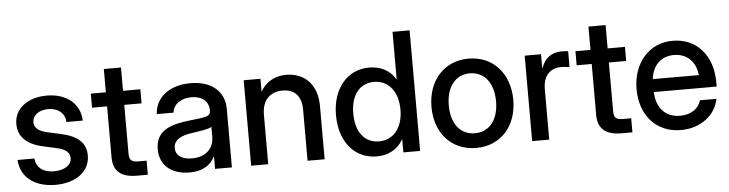

<svg xmlns="http://www.w3.org/2000/svg" viewBox="-46 -935 4381 1154"><g transform="rotate(-5 2144.5 -358.0)"><path d="M249 12.2C369.1 12.2 457 -48.3 457 -146.5C457 -221.2 411.1 -266.1 310.5 -288.6L222.7 -308.1C176.3 -318.8 148.4 -339.8 148.4 -374.5C148.4 -414.1 185.5 -445.3 244.1 -445.3C305.2 -445.3 345.2 -408.7 346.2 -358.4H444.8C441.9 -462.4 358.9 -526.9 242.7 -526.9C124.5 -526.9 45.4 -463.9 45.4 -372.6C45.4 -295.9 96.2 -246.6 193.4 -225.1L278.8 -206.1C323.2 -196.3 353 -175.8 353 -140.6C353 -99.6 312.5 -69.8 247.1 -69.8C180.2 -69.8 141.1 -101.1 135.3 -156.7H33.7C41 -44.9 130.9 12.2 249 12.2Z M806.2 -430.7V-515.6H701.7V-656.2H598.1V-515.6H507.3V-430.7H598.1V-123C598.1 -40 644.5 0 741.2 0H806.2V-85H755.9C714.8 -85 701.7 -98.1 701.7 -136.2V-430.7Z M1057.6 8.3C1146.5 8.3 1188.5 -31.7 1210 -73.2H1211.9V0H1313.5V-353.5C1313.5 -458.5 1235.8 -525.9 1108.9 -525.9C980 -525.9 896.5 -456.5 891.6 -358.4H992.7C996.6 -405.8 1041.5 -441.4 1107.4 -441.4C1172.9 -441.4 1211.4 -405.3 1211.4 -355.5V-351.1C1211.4 -313.5 1179.2 -314.5 1082.5 -302.7C977.5 -290.5 878.9 -265.1 878.9 -147.5C878.9 -44.4 955.1 8.3 1057.6 8.3ZM1078.6 -74.7C1018.6 -74.7 981.4 -101.1 981.4 -145.5C981.4 -197.8 1032.2 -217.8 1088.4 -226.1C1143.1 -233.9 1197.8 -242.2 1211.9 -253.4V-192.9C1211.9 -129.4 1169.4 -74.7 1078.6 -74.7Z M1532.7 0V-296.9C1532.7 -392.6 1586.9 -433.6 1657.2 -433.6C1728.5 -433.6 1770 -391.1 1770 -308.6V0H1873V-321.3C1873 -456.1 1792.5 -525.9 1686.5 -525.9C1618.7 -525.9 1565.9 -496.6 1530.8 -438V-515.6H1429.7V0Z M2187.5 10.3C2254.9 10.3 2312.5 -18.6 2347.2 -78.6H2348.1V0H2449.2V-727.5H2346.2V-440.9H2345.2C2312 -498 2253.9 -525.9 2187 -525.9C2053.7 -525.9 1963.9 -417 1963.9 -257.8C1963.9 -98.1 2053.2 10.3 2187.5 10.3ZM2208.5 -78.6C2125.5 -78.6 2068.4 -141.6 2068.4 -257.8C2068.4 -374.5 2125.5 -437.5 2208.5 -437.5C2296.4 -437.5 2353 -366.2 2353 -257.8C2353 -149.4 2296.4 -78.6 2208.5 -78.6Z M2787.1 11.7C2934.6 11.7 3033.7 -98.1 3033.7 -256.8C3033.7 -416.5 2934.6 -527.3 2787.1 -527.3C2639.6 -527.3 2540 -416.5 2540 -256.8C2540 -98.1 2639.6 11.7 2787.1 11.7ZM2787.1 -77.1C2698.7 -77.1 2644.5 -147 2644.5 -256.8C2644.5 -367.7 2699.2 -438.5 2787.1 -438.5C2875 -438.5 2929.7 -367.7 2929.7 -256.8C2929.7 -147.5 2875.5 -77.1 2787.1 -77.1Z M3125 -515.6V0H3228V-304.7C3228 -388.7 3275.4 -428.2 3333.5 -428.2C3357.4 -428.2 3379.9 -424.8 3387.7 -423.3V-519.5C3379.4 -520.5 3365.7 -522 3350.1 -522C3284.7 -522 3244.6 -488.3 3225.6 -432.1H3223.6V-515.6Z M3730 -430.7V-515.6H3625.5V-656.2H3522V-515.6H3431.2V-430.7H3522V-123C3522 -40 3568.4 0 3665 0H3730V-85H3679.7C3638.7 -85 3625.5 -98.1 3625.5 -136.2V-430.7Z M4022.9 11.7C4139.6 11.7 4231.4 -57.1 4250.5 -156.7H4151.4C4136.7 -107.9 4091.8 -74.2 4024.4 -74.2C3934.1 -74.2 3882.3 -137.2 3878.9 -230H4258.3V-257.8C4258.3 -417 4163.6 -527.3 4017.6 -527.3C3877 -527.3 3777.3 -414.1 3777.3 -256.8C3777.3 -101.1 3870.1 11.7 4022.9 11.7ZM4157.7 -308.1H3879.9C3888.7 -390.1 3940.9 -441.4 4018.6 -441.4C4096.7 -441.4 4149.4 -390.1 4157.7 -308.1Z"/></g></svg>

Font: Inteeer Medium
Style: Regular
Weight: 500
Designer: Rasmus Andersson
Foundry: rsms
Version: Version 4.001;Glyphs 3.4 (3402)